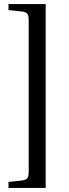

<svg xmlns="http://www.w3.org/2000/svg" viewBox="-20 -780 340 950"><path d="M206 -760H22V-730L63 -726C112 -721 122 -720 122 -678V68C122 110 112 111 63 116L22 120V150H206Z"/></svg>

Font: Hedvig Letters Serif 24pt
Style: Regular
Weight: 400
Designer: Alexander Örn & Tor Weibull
Foundry: Kanon Foundry
Version: Version 1.000